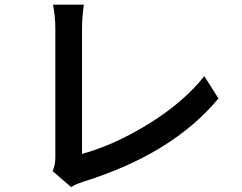

<svg xmlns="http://www.w3.org/2000/svg" viewBox="-20 -756 1017 808"><path d="M201.2 -36.1Q212.9 -60.5 212.9 -92.8V-633.8Q212.9 -687.5 203.1 -736.3H333Q325.2 -684.6 325.2 -634.8V-108.4Q459 -144.5 605 -234.4Q751 -324.2 839.8 -435.5L899.4 -341.8Q706.1 -108.4 330.1 8.8Q296.9 19.5 279.3 31.2Z"/></svg>

Font: Min Sans SemiBold
Style: Regular
Weight: 600
Designer: Jinseong-Kim, NotoSansCJK, Nunito
Foundry: Jinseong-Kim
Version: Version 1.400;Glyphs 3.1.2 (3151)